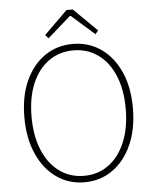

<svg xmlns="http://www.w3.org/2000/svg" viewBox="-61 -976 836 1040"><g transform="rotate(-5 357.0 -456.0)"><path d="M357 13Q271 13 204.5 -34Q138 -81 100 -166Q62 -251 62 -365Q62 -480 100 -563.5Q138 -647 204.5 -693Q271 -739 357 -739Q443 -739 509.5 -693Q576 -647 614 -563.5Q652 -480 652 -365Q652 -251 614 -166Q576 -81 509.5 -34Q443 13 357 13ZM357 -22Q434 -22 491.5 -64.5Q549 -107 581 -184Q613 -261 613 -365Q613 -469 581 -545Q549 -621 491.5 -662.5Q434 -704 357 -704Q281 -704 223 -662.5Q165 -621 133 -545Q101 -469 101 -365Q101 -261 133 -184Q165 -107 223 -64.5Q281 -22 357 -22ZM230 -781 213 -800 340 -925H374L501 -800L485 -781L360 -891H355Z"/></g></svg>

Font: Noto Sans KR Thin
Style: Regular
Weight: 100
Designer: Ryoko NISHIZUKA 西塚涼子 (kana, bopomofo & ideographs); Paul D. Hunt (Latin, Greek & Cyrillic); Sandoll Communications 산돌커뮤니
Foundry: Adobe
Version: Version 2.004-H2;hotconv 1.0.118;makeotfexe 2.5.65603